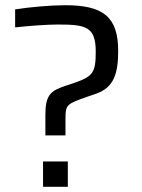

<svg xmlns="http://www.w3.org/2000/svg" viewBox="-20 -716 544 736"><path d="M154 -277V-197H231V-260C231 -315 235 -317 314 -345L349 -357C417 -381 433 -435 433 -521C433 -652 375 -696 230 -696C175 -696 95 -689 38 -680V-611C92 -617 161 -622 202 -622C309 -622 347 -614 347 -518C347 -437 336 -423 264 -398L228 -386C175 -368 154 -352 154 -277ZM145 -97V0H240V-97Z"/></svg>

Font: Saira UNSAM
Style: Regular
Weight: 400
Designer: Hector Gatti with collaboration of the Omnibus-Type team
Foundry: Omnibus-Type
Version: Version 0.072;PS 000.072;hotconv 1.0.88;makeotf.lib2.5.64775